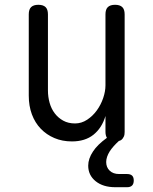

<svg xmlns="http://www.w3.org/2000/svg" viewBox="-20 -580 640 801"><path d="M510 146Q524 146 531 152.5Q538 159 538 173Q538 187 531 194Q524 201 510 201H461Q410 201 379 176Q348 151 348 111Q348 82 368 52Q386 24 426 -5Q420 -15 420 -30V-96Q405 -46 370 -18Q335 10 280 10Q240 10 207 -4Q174 -18 150 -43Q126 -68 113 -103Q100 -138 100 -181V-520Q100 -541 110 -550.5Q120 -560 140 -560Q160 -560 170 -550.5Q180 -541 180 -520V-203Q180 -176 187 -151Q194 -126 208.5 -107Q223 -88 244 -76.5Q265 -65 293 -65Q320 -65 343.5 -80.5Q367 -96 384 -119.5Q401 -143 410.5 -171Q420 -199 420 -224V-520Q420 -541 430 -550.5Q440 -560 460 -560Q480 -560 490 -550.5Q500 -541 500 -520V-30Q500 -18 497 -10H496Q494 -4 490 0Q485 6 476 8Q451 31 438 51Q423 75 423 96Q423 118 437.5 132Q452 146 477 146Z"/></svg>

Font: Maple Mono NL Light
Style: Regular
Weight: 300
Monospace: yes
Designer: subframe7536
Version: Version 7.000